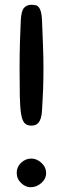

<svg xmlns="http://www.w3.org/2000/svg" viewBox="-20 -774 263 804"><path d="M67 -688Q69 -729 81 -741.5Q93 -754 111 -754Q121 -754 128.5 -752.5Q136 -751 142 -744Q148 -737 151.5 -724Q155 -711 156 -687Q158 -635 160 -585Q162 -535 162 -485Q162 -460 161.5 -440Q161 -420 160.5 -400Q160 -380 158.5 -359Q157 -338 156 -312Q155 -292 151 -279.5Q147 -267 141 -260Q135 -253 127.5 -250.5Q120 -248 111 -248Q93 -248 83 -258.5Q73 -269 68.5 -296Q64 -323 63 -369Q62 -415 62 -486Q62 -543 63.5 -597Q65 -651 67 -688ZM111 -110Q134 -110 153.5 -92Q173 -74 173 -49Q173 -25 153 -7.5Q133 10 108 10Q87 10 68.5 -7.5Q50 -25 50 -51Q50 -75 68.5 -92.5Q87 -110 111 -110Z"/></svg>

Font: Sniglet
Style: Regular
Weight: 400
Designer: Haley Fiege
Foundry: Haley Fiege, Pablo Impallari, Brenda Gallo
Version: Version 2.000; ttfautohint (v0.95) -l 8 -r 50 -G 200 -x 14 -